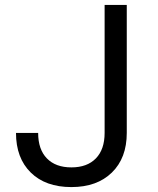

<svg xmlns="http://www.w3.org/2000/svg" viewBox="-20 -750 640 780"><path d="M270 10Q165 10 105 -49Q45 -108 45 -210H135Q135 -143 170.5 -106.5Q206 -70 270 -70Q334 -70 369.5 -106.5Q405 -143 405 -210V-730H495V-210Q495 -108 434.5 -49Q374 10 270 10Z"/></svg>

Font: JetBrains Mono NL
Style: Regular
Weight: 400
Monospace: yes
Designer: Philipp Nurullin, Konstantin Bulenkov
Foundry: JetBrains
Version: Version 2.305; ttfautohint (v1.8.4.7-5d5b)